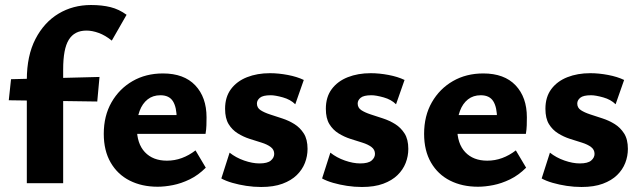

<svg xmlns="http://www.w3.org/2000/svg" viewBox="-20 -731 2556 766"><path d="M87 0V-412Q87 -509 121.5 -575.5Q156 -642 213.5 -676.5Q271 -711 343 -711Q387 -711 421 -702.5Q455 -694 485 -672L426 -569Q400 -590 374 -599.5Q348 -609 325 -609Q301 -609 283.5 -600Q266 -591 254.5 -572.5Q243 -554 237.5 -524.5Q232 -495 232 -454V0ZM15 -331 24 -415 377 -424 368 -326Z M609 14Q546 14 497.5 -10.5Q449 -35 421.5 -82.5Q394 -130 394 -197Q394 -269 425 -323Q456 -377 509 -407.5Q562 -438 630 -438Q714 -438 759 -390.5Q804 -343 804 -263Q804 -248 803.5 -231Q803 -214 800 -197H685V-257Q685 -303 670 -327Q655 -351 620 -351Q590 -351 569 -334.5Q548 -318 537 -288.5Q526 -259 526 -221Q526 -158 558 -124Q590 -90 646 -90Q677 -90 705.5 -100.5Q734 -111 760 -131L801 -62Q771 -32 737 -15.5Q703 1 670 7.5Q637 14 609 14ZM461 -197 477 -272H791V-197Z M1022 15Q992 15 962.5 10.5Q933 6 907 -1.5Q881 -9 863 -19L896 -122Q921 -102 954 -90.5Q987 -79 1015 -79Q1047 -79 1060.5 -90.5Q1074 -102 1074 -117Q1074 -134 1060 -144.5Q1046 -155 1023.5 -162Q1001 -169 976 -177Q951 -185 928.5 -199Q906 -213 892 -236Q878 -259 878 -297Q878 -344 901.5 -375.5Q925 -407 965.5 -423Q1006 -439 1057 -439Q1091 -439 1128 -432Q1165 -425 1192 -412L1158 -315Q1139 -334 1108.5 -342.5Q1078 -351 1060 -351Q1029 -351 1017 -341Q1005 -331 1005 -318Q1005 -301 1019.5 -291.5Q1034 -282 1057 -274.5Q1080 -267 1106 -258.5Q1132 -250 1154.5 -236Q1177 -222 1192 -198.5Q1207 -175 1207 -137Q1207 -108 1196.5 -81Q1186 -54 1164 -32.5Q1142 -11 1107 2Q1072 15 1022 15Z M1424 15Q1394 15 1364.5 10.5Q1335 6 1309 -1.5Q1283 -9 1265 -19L1298 -122Q1323 -102 1356 -90.5Q1389 -79 1417 -79Q1449 -79 1462.5 -90.5Q1476 -102 1476 -117Q1476 -134 1462 -144.5Q1448 -155 1425.5 -162Q1403 -169 1378 -177Q1353 -185 1330.5 -199Q1308 -213 1294 -236Q1280 -259 1280 -297Q1280 -344 1303.5 -375.5Q1327 -407 1367.5 -423Q1408 -439 1459 -439Q1493 -439 1530 -432Q1567 -425 1594 -412L1560 -315Q1541 -334 1510.5 -342.5Q1480 -351 1462 -351Q1431 -351 1419 -341Q1407 -331 1407 -318Q1407 -301 1421.5 -291.5Q1436 -282 1459 -274.5Q1482 -267 1508 -258.5Q1534 -250 1556.5 -236Q1579 -222 1594 -198.5Q1609 -175 1609 -137Q1609 -108 1598.5 -81Q1588 -54 1566 -32.5Q1544 -11 1509 2Q1474 15 1424 15Z M1887 14Q1824 14 1775.5 -10.5Q1727 -35 1699.5 -82.5Q1672 -130 1672 -197Q1672 -269 1703 -323Q1734 -377 1787 -407.5Q1840 -438 1908 -438Q1992 -438 2037 -390.5Q2082 -343 2082 -263Q2082 -248 2081.5 -231Q2081 -214 2078 -197H1963V-257Q1963 -303 1948 -327Q1933 -351 1898 -351Q1868 -351 1847 -334.5Q1826 -318 1815 -288.5Q1804 -259 1804 -221Q1804 -158 1836 -124Q1868 -90 1924 -90Q1955 -90 1983.5 -100.5Q2012 -111 2038 -131L2079 -62Q2049 -32 2015 -15.5Q1981 1 1948 7.5Q1915 14 1887 14ZM1739 -197 1755 -272H2069V-197Z M2300 15Q2270 15 2240.5 10.5Q2211 6 2185 -1.5Q2159 -9 2141 -19L2174 -122Q2199 -102 2232 -90.5Q2265 -79 2293 -79Q2325 -79 2338.5 -90.5Q2352 -102 2352 -117Q2352 -134 2338 -144.5Q2324 -155 2301.5 -162Q2279 -169 2254 -177Q2229 -185 2206.5 -199Q2184 -213 2170 -236Q2156 -259 2156 -297Q2156 -344 2179.5 -375.5Q2203 -407 2243.5 -423Q2284 -439 2335 -439Q2369 -439 2406 -432Q2443 -425 2470 -412L2436 -315Q2417 -334 2386.5 -342.5Q2356 -351 2338 -351Q2307 -351 2295 -341Q2283 -331 2283 -318Q2283 -301 2297.5 -291.5Q2312 -282 2335 -274.5Q2358 -267 2384 -258.5Q2410 -250 2432.5 -236Q2455 -222 2470 -198.5Q2485 -175 2485 -137Q2485 -108 2474.5 -81Q2464 -54 2442 -32.5Q2420 -11 2385 2Q2350 15 2300 15Z"/></svg>

Font: Ysabeau Infant ExtraBold
Style: Regular
Weight: 800
Designer: Christian Thalmann (Catharsis Fonts)
Version: Version 2.001;gftools[0.9.30]; featfreeze: ss01,ss02,lnum